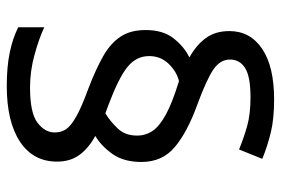

<svg xmlns="http://www.w3.org/2000/svg" viewBox="-148 -656 810 553"><g transform="rotate(90 256.5 -380.0)"><path d="M67 -395Q67 -445 91 -475.5Q115 -506 146 -521Q110 -541 90 -568.5Q70 -596 70 -636Q70 -696 121 -730.5Q172 -765 267 -765Q323 -765 362 -755.5Q401 -746 438 -731L411 -664Q377 -678 343 -687.5Q309 -697 261 -697Q201 -697 176.5 -681.5Q152 -666 152 -638Q152 -610 180 -590.5Q208 -571 284 -543Q361 -515 404 -479Q447 -443 447 -383Q447 -332 424 -299.5Q401 -267 372 -250Q407 -231 426.5 -204.5Q446 -178 446 -140Q446 -71 388.5 -33Q331 5 228 5Q173 5 132 -3.5Q91 -12 59 -28V-103Q91 -88 138 -75Q185 -62 232 -62Q306 -62 334 -83.5Q362 -105 362 -133Q362 -152 352.5 -166Q343 -180 315.5 -195.5Q288 -211 233 -231Q181 -251 143.5 -272Q106 -293 86.5 -322Q67 -351 67 -395ZM142 -405Q142 -368 173.5 -342.5Q205 -317 285 -287L307 -279Q330 -293 350.5 -314.5Q371 -336 371 -370Q371 -395 357.5 -415Q344 -435 310 -453.5Q276 -472 214 -491Q186 -484 164 -461Q142 -438 142 -405Z"/></g></svg>

Font: Noto Sans NKo
Style: Regular
Weight: 400
Designer: Monotype Design Team
Foundry: Monotype Imaging Inc.
Version: Version 2.003; ttfautohint (v1.8.4.7-5d5b)